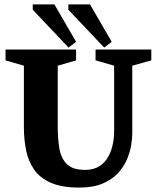

<svg xmlns="http://www.w3.org/2000/svg" viewBox="-20 -839 704 868"><path d="M338 9Q260 9 210.5 -12.5Q161 -34 134.5 -72Q108 -110 98 -159.5Q88 -209 88 -265V-542L5 -566V-615H324V-566L241 -542V-265Q241 -209 249 -165Q257 -121 283.5 -96Q310 -71 364 -71Q410 -71 439 -94.5Q468 -118 482 -158Q496 -198 496 -248V-542L412 -566V-615H664V-566L578 -542V-236Q578 -214 573 -183Q568 -152 554 -118.5Q540 -85 513 -56Q486 -27 443.5 -9Q401 9 338 9ZM451 -624 289 -795V-819H387L485 -650ZM290 -624 128 -795V-819H226L324 -650Z"/></svg>

Font: Manuale ExtraBold
Style: Regular
Weight: 800
Version: Version 1.002